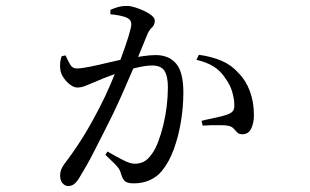

<svg xmlns="http://www.w3.org/2000/svg" viewBox="-20 -579 1040 645"><path d="M209 46Q199 46 190.5 37Q182 28 182 11Q182 0 185 -8Q188 -16 196 -28Q226 -67 254 -111Q282 -155 313 -215Q333 -253 352 -297.5Q371 -342 386.5 -383.5Q402 -425 411.5 -456Q421 -487 421 -497Q421 -504 418.5 -509Q416 -514 409 -518Q400 -523 383 -526.5Q366 -530 351 -531V-546Q362 -551 375.5 -555Q389 -559 407 -559Q419 -559 434.5 -554Q450 -549 465 -542Q480 -535 490 -526.5Q500 -518 500 -510Q500 -495 490 -486Q480 -477 474 -461Q466 -442 453.5 -411Q441 -380 425 -342.5Q409 -305 392 -266.5Q375 -228 358 -193Q343 -162 327.5 -132Q312 -102 298 -74Q284 -46 270.5 -22.5Q257 1 246 19Q236 35 227.5 40.5Q219 46 209 46ZM429 37Q406 37 398 28Q390 19 385 0Q383 -7 378.5 -13.5Q374 -20 364 -30Q354 -40 334 -59L341 -70Q372 -52 395 -40.5Q418 -29 432 -29Q450 -29 463.5 -36Q477 -43 491 -63Q502 -78 511.5 -103Q521 -128 528.5 -158.5Q536 -189 540 -221.5Q544 -254 544 -286Q544 -323 532.5 -341Q521 -359 491 -359Q467 -359 430.5 -349.5Q394 -340 358.5 -327.5Q323 -315 302 -305Q279 -296 266.5 -290.5Q254 -285 239 -285Q229 -285 216.5 -294Q204 -303 194.5 -316.5Q185 -330 183 -343Q181 -354 182 -366.5Q183 -379 187 -390L200 -393Q208 -376 215.5 -362.5Q223 -349 238 -349Q253 -349 282.5 -355Q312 -361 347 -369.5Q382 -378 413 -383Q431 -386 457.5 -390Q484 -394 503 -394Q547 -394 571.5 -365.5Q596 -337 596 -268Q596 -221 588 -171.5Q580 -122 564 -78Q548 -34 524 -5Q508 15 483.5 26Q459 37 429 37ZM795 -128Q783 -128 777.5 -133.5Q772 -139 766 -146Q760 -153 749 -156Q741 -158 725 -158.5Q709 -159 691.5 -158.5Q674 -158 661 -157L657 -173Q672 -177 689.5 -180.5Q707 -184 723 -188Q739 -192 748 -196Q760 -201 764 -208.5Q768 -216 767 -230Q767 -245 760.5 -269Q754 -293 737 -316Q722 -340 698.5 -355Q675 -370 640 -378L648 -395Q691 -389 724 -375Q757 -361 781 -334Q806 -309 819.5 -272.5Q833 -236 833 -192Q833 -165 823.5 -146.5Q814 -128 795 -128Z"/></svg>

Font: Noto Serif TC
Style: Regular
Weight: 400
Designer: Ryoko NISHIZUKA  (kana & ideographs); Frank Grießhammer (Latin, Greek & Cyrillic); Wenlong ZHANG  (bopomofo); Sandoll Co
Foundry: Adobe
Version: Version 2.003-H1;hotconv 1.1.1;makeotfexe 2.6.0